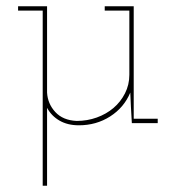

<svg xmlns="http://www.w3.org/2000/svg" viewBox="-20 -395 585 616"><path d="M131 201H117V-361H38V-375H131V-98Q133 -62 157.5 -35.5Q182 -9 226 -7Q260 -7 290.5 -18Q321 -29 344 -48.5Q367 -68 381 -95.5Q395 -123 395 -155V-361H316V-375H409V-14H486V0H403L400 -53L398 -98Q378 -50 333.5 -21.5Q289 7 233 7Q197 7 171 -8Q145 -23 131 -49Z"/></svg>

Font: Josefin Slab Thin
Style: Regular
Weight: 100
Designer: Santiago Orozco
Foundry: Typemade
Version: Version 2.000